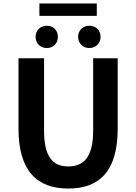

<svg xmlns="http://www.w3.org/2000/svg" viewBox="-20 -1077 788 1111"><path d="M375 14C556 14 661 -87 661 -333V-740H519V-320C519 -166 463 -114 375 -114C288 -114 235 -166 235 -320V-740H87V-333C87 -87 195 14 375 14ZM251 -799C289 -799 315 -827 315 -864C315 -901 289 -928 251 -928C213 -928 186 -901 186 -864C186 -827 213 -799 251 -799ZM208 -985H540V-1057H208ZM497 -799C535 -799 562 -827 562 -864C562 -901 535 -928 497 -928C459 -928 432 -901 432 -864C432 -827 459 -799 497 -799Z"/></svg>

Font: Noto Sans Mono CJK JP Bold
Style: Regular
Weight: 700
Designer: Ryoko NISHIZUKA (kana & ideographs); Paul D. Hunt (Latin, Greek & Cyrillic); Wenlong ZHANG (bopomofo); Sandoll Communica
Foundry: Adobe Systems Incorporated
Version: Version 1.004;PS 1.004;hotconv 1.0.82;makeotf.lib2.5.63406